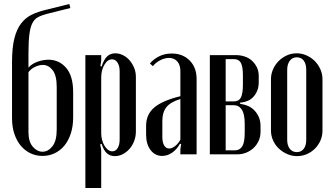

<svg xmlns="http://www.w3.org/2000/svg" viewBox="-20 -770 1661 958"><path d="M40 -180V-459Q40 -533 52 -579.5Q64 -626 86.5 -654.5Q109 -683 140 -697.5Q171 -712 209 -721L326 -750L331 -730L215 -701Q188 -694 170 -684.5Q152 -675 141.5 -654.5Q131 -634 126.5 -598Q122 -562 122 -502V-432Q136 -450 164.5 -461Q193 -472 222 -472Q275 -472 310 -431.5Q345 -391 345 -310V-184Q345 -139 333 -103Q321 -67 300.5 -42.5Q280 -18 252 -5Q224 8 192 8Q160 8 132.5 -5Q105 -18 84.5 -42Q64 -66 52 -101Q40 -136 40 -180ZM122 -410V-111Q122 -63 143.5 -38Q165 -13 192 -13Q220 -13 241.5 -40Q263 -67 263 -124V-336Q263 -394 242.5 -420Q222 -446 194 -446Q175 -446 155 -436.5Q135 -427 122 -410Z M481 -440 487 -438Q498 -473 514.5 -488.5Q531 -504 555 -504Q575 -504 594 -494.5Q613 -485 627 -468.5Q641 -452 649.5 -431Q658 -410 658 -387V-113Q658 -89 649.5 -66.5Q641 -44 626.5 -27.5Q612 -11 593 -1Q574 9 553 9Q529 9 513 -5.5Q497 -20 487 -52L480 -50L485 -21V168H406V-495H485V-468ZM485 -105Q485 -87 489.5 -71Q494 -55 501.5 -42.5Q509 -30 519 -22.5Q529 -15 540 -15Q557 -15 567 -31Q577 -47 577 -73V-415Q577 -441 566.5 -457.5Q556 -474 539 -474Q517 -474 501 -447Q485 -420 485 -384Z M709 -142Q709 -199 749.5 -233.5Q790 -268 880 -290V-416Q880 -446 864.5 -463.5Q849 -481 823 -481Q802 -481 779.5 -469.5Q757 -458 743 -440L728 -453Q745 -474 773 -488.5Q801 -503 837 -503Q892 -503 926.5 -468Q961 -433 961 -376V0H880V-26L884 -51L878 -53Q862 -24 838.5 -8Q815 8 789 8Q754 8 731.5 -21Q709 -50 709 -98ZM824 -29Q838 -29 853.5 -41Q869 -53 880 -73V-276Q831 -261 810.5 -235.5Q790 -210 790 -165V-87Q790 -60 799 -44.5Q808 -29 824 -29Z M1271 -361Q1271 -335 1263 -316.5Q1255 -298 1243 -285.5Q1231 -273 1216.5 -267Q1202 -261 1188 -259L1178 -258V-252L1188 -250Q1203 -248 1219.5 -240.5Q1236 -233 1249.5 -219Q1263 -205 1271.5 -185.5Q1280 -166 1280 -140V-113Q1280 -87 1270 -66Q1260 -45 1244 -30.5Q1228 -16 1207.5 -8Q1187 0 1165 0H1027V-495H1158Q1179 -495 1199.5 -488.5Q1220 -482 1235.5 -468.5Q1251 -455 1261 -435.5Q1271 -416 1271 -390ZM1147 -264Q1172 -264 1182 -283.5Q1192 -303 1192 -348V-394Q1192 -439 1181.5 -457Q1171 -475 1148 -475H1106V-264ZM1201 -152Q1201 -201 1186.5 -223Q1172 -245 1147 -245H1106V-20H1153Q1176 -20 1188.5 -39.5Q1201 -59 1201 -107Z M1460 -504Q1486 -504 1509.5 -493.5Q1533 -483 1550.5 -465.5Q1568 -448 1578.5 -424.5Q1589 -401 1589 -375V-118Q1589 -92 1579 -69Q1569 -46 1551.5 -28.5Q1534 -11 1511 -1Q1488 9 1462 9Q1436 9 1412.5 -1.5Q1389 -12 1371 -29Q1353 -46 1342.5 -69.5Q1332 -93 1332 -118V-375Q1332 -401 1342.5 -424.5Q1353 -448 1370.5 -465.5Q1388 -483 1411 -493.5Q1434 -504 1460 -504ZM1461 -484Q1439 -484 1426 -467Q1413 -450 1413 -422V-72Q1413 -44 1426 -27.5Q1439 -11 1461 -11Q1483 -11 1495.5 -27.5Q1508 -44 1508 -72V-422Q1508 -451 1495.5 -467.5Q1483 -484 1461 -484Z"/></svg>

Font: Moniqa SemBd Narrow Heading
Style: Regular
Weight: 600
Width: 4
Designer: Rajesh Rajput
Foundry: Rajesh Rajput
Version: Version 1.000